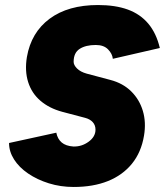

<svg xmlns="http://www.w3.org/2000/svg" viewBox="-20 -728 656 764"><path d="M273 16Q221 16 174.5 1.5Q128 -13 92 -37.5Q56 -62 36 -93.5Q16 -125 16 -159L204 -200Q209 -175 225.5 -161Q242 -147 272 -145Q305 -144 332.5 -164Q360 -184 360 -212Q360 -230 349 -242Q338 -254 319 -259L228 -283Q176 -297 141 -327Q106 -357 92 -401.5Q78 -446 87 -501Q104 -599 177.5 -653.5Q251 -708 370 -708Q439 -708 488.5 -690Q538 -672 570 -634Q602 -596 616 -537L429 -494Q427 -514 410 -531.5Q393 -549 361 -549Q321 -549 297 -533.5Q273 -518 273 -482Q273 -469 286.5 -455.5Q300 -442 325 -435L419 -410Q469 -397 502 -364.5Q535 -332 548.5 -286.5Q562 -241 553 -188Q542 -122 505 -76.5Q468 -31 409.5 -7.5Q351 16 273 16Z"/></svg>

Font: Figtree Light Black
Style: Italic
Weight: 900
Italic angle: -9.5°
Version: Version 2.000